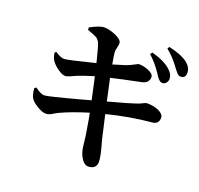

<svg xmlns="http://www.w3.org/2000/svg" viewBox="-141 -948 1180 1141"><g transform="rotate(20 449.0 -377.5)"><path d="M488 12Q471 -13 464 -47Q462 -55 459 -86Q453 -140 447 -170Q444 -188 437 -229Q432 -253 430 -265Q325 -233 255 -200Q244 -195 228 -185Q203 -170 188 -170Q163 -169 128 -191Q96 -211 86 -228Q73 -246 70 -290L81 -297Q117 -269 140 -269Q161 -269 357 -322Q397 -333 415 -338Q408 -373 394 -435Q387 -466 384 -479Q312 -457 284 -445Q275 -441 259 -434Q231 -420 216 -420Q198 -420 169 -440.5Q140 -461 126 -483Q115 -500 111 -530L121 -536Q124 -534 130 -530Q157 -513 177 -513Q198 -513 356 -553Q363 -554 366 -555Q365 -561 362 -573Q342 -653 334 -671.5Q326 -690 311 -700Q299 -707 252 -724L251 -739Q309 -771 339 -771Q370 -771 410 -754Q451 -736 454 -717Q456 -705 450.5 -685.5Q445 -666 446 -653Q448 -632 457 -582V-580Q511 -596 533 -603Q556 -611 586 -627Q602 -636 605 -636Q633 -637 666 -624Q702 -609 702 -589Q702 -550 657 -541Q535 -516 472 -501Q480 -465 494 -401Q499 -375 502 -362Q634 -397 689 -417Q698 -421 711 -427.5Q724 -434 729 -434Q771 -435 805 -420Q839 -404 839 -382Q839 -339 794 -337Q663 -325 519 -289Q532 -231 550 -153Q554 -136 556 -129Q559 -118 564 -100Q581 -39 581 -8Q581 12 569 25Q556 38 532 39Q508 40 488 12ZM773 -578Q753 -579 731 -616Q729 -619 726 -624Q687 -681 647 -715L658 -728Q742 -705 780 -668Q807 -644 807 -614Q806 -599 796.5 -588.5Q787 -578 773 -578ZM863 -651Q852 -651 842 -660Q836 -666 822 -684Q819 -689 817 -691Q782 -741 733 -781L741 -794Q822 -776 862 -745Q894 -719 894 -685Q894 -651 863 -651Z"/></g></svg>

Font: GenRyuMin TW B
Style: Regular
Weight: 700
Version: Version 1.501;PS 1;hotconv 16.6.51;makeotf.lib2.5.65220